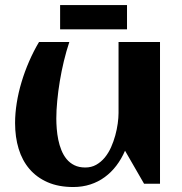

<svg xmlns="http://www.w3.org/2000/svg" viewBox="-20 -731 726 764"><path d="M40 -241.2Q40 -279.8 46.6 -321.3Q53.2 -362.8 65.7 -404.3Q78.1 -445.8 95.7 -486.3Q113.3 -526.9 135.3 -564H255.9Q243.7 -527.3 234.1 -487.5Q224.6 -447.8 218 -408Q211.4 -368.2 207.8 -330.1Q204.1 -292 204.1 -259.3Q204.1 -240.2 205.8 -218.5Q207.5 -196.8 211.9 -175Q216.3 -153.3 224.4 -133.3Q232.4 -113.3 245.1 -97.9Q257.8 -82.5 276.1 -73.5Q294.4 -64.5 319.3 -64.5Q343.8 -64.5 363 -75.4Q382.3 -86.4 397 -104.2Q411.6 -122.1 421.9 -145Q432.1 -168 438.7 -192.1Q445.3 -216.3 448.5 -239.5Q451.7 -262.7 451.7 -281.2V-564H616.7V0H553.2L477.5 -131.3Q463.4 -98.6 443.1 -72Q422.9 -45.4 397 -26.4Q371.1 -7.3 339.6 2.9Q308.1 13.2 271.5 13.2Q212.9 13.2 169.4 -5.9Q126 -24.9 97.2 -58.6Q68.4 -92.3 54.2 -138.9Q40 -185.5 40 -241.2ZM485.4 -614.3H219.2V-710.9H485.4Z"/></svg>

Font: Aclonica
Style: Regular
Weight: 400
Version: Version 1.001